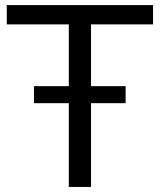

<svg xmlns="http://www.w3.org/2000/svg" viewBox="-20 -739 632 759"><path d="M6.8 -718.8H585V-642.6H339.8V-398.4H476.6V-331.1H339.8V0H252V-331.1H114.3V-398.4H252V-642.6H6.8Z"/></svg>

Font: Min Sans
Style: Regular
Weight: 400
Designer: Jinseong-Kim, NotoSansCJK, Nunito
Foundry: Jinseong-Kim
Version: Version 1.400;Glyphs 3.1.2 (3151)